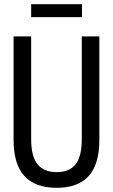

<svg xmlns="http://www.w3.org/2000/svg" viewBox="-20 -888 540 918"><path d="M45 -219V-714H129V-222Q129 -140 159.5 -102.5Q190 -65 251 -65Q312 -65 341.5 -102.5Q371 -140 371 -223V-714H455V-219Q455 -103 404 -46.5Q353 10 251 10Q148 10 96.5 -46.5Q45 -103 45 -219ZM129 -868H372V-806H129Z"/></svg>

Font: Noto Sans Mono UI Cond
Style: Regular
Weight: 400
Width: 3
Monospace: yes
Designer: Monotype Design team
Foundry: Monotype Imaging Inc.
Version: Version 1.000